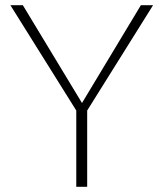

<svg xmlns="http://www.w3.org/2000/svg" viewBox="-20 -720 630 740"><path d="M570 -700 316 -294V0H274V-294L20 -700H68L296 -323L523 -700Z"/></svg>

Font: Krub ExtraLight
Style: Regular
Weight: 275
Designer: Ekaluck Peanpanawate
Foundry: Cadson Demak Co.,Ltd.
Version: Version 1.000; ttfautohint (v1.6)